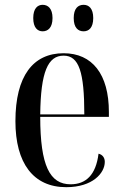

<svg xmlns="http://www.w3.org/2000/svg" viewBox="-20 -767 513 797"><path d="M327 -637C349 -637 367 -652 367 -692C367 -732 349 -747 327 -747C304 -747 286 -732 286 -692C286 -652 304 -637 327 -637ZM157 -637C179 -637 198 -652 198 -692C198 -732 179 -747 157 -747C136 -747 118 -732 118 -692C118 -652 136 -637 157 -637ZM255 10C365 10 415 -49 415 -95C415 -112 406 -125 389 -129C378 -40 336 -2 273 -2C187 -2 147 -79 147 -282H432V-302C432 -459 363 -546 244 -546C117 -546 44 -451 44 -264C44 -90 118 10 255 10ZM330 -292H147C149 -469 179 -536 244 -536C308 -536 330 -468 330 -292Z"/></svg>

Font: Noto Serif Display Condensed Medium
Style: Regular
Weight: 500
Width: 3
Designer: Monotype Design Team
Foundry: Monotype Imaging Inc.
Version: Version 2.009